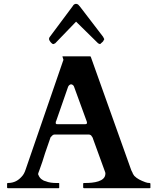

<svg xmlns="http://www.w3.org/2000/svg" viewBox="-20 -982 832 1002"><path d="M179 -76C180 -77 181 -79 181 -82C183 -85 184 -91 187 -98C196.7 -123.8 205.5 -150.4 215 -182C223 -204 231 -229 242 -260L243 -264C249.5 -270.5 253.7 -280 266 -280H443C450.3 -280 457.2 -275.5 459 -270C461 -268 463 -266 463 -264C465 -261 465 -260 465 -259L529 -83C530 -80 530 -78 530 -76C530 -33.6 467.6 -27 425 -27H418C417 -27 416 -26 415 -26C414 -24 414 -24 414 -23V-4C414 -3 414 -2 415 -2C416 0 417 0 418 0H761C763 0 764 0 765 -2V-22C765 -23 765 -24 764 -26C763 -26 762 -27 761 -27C754 -27 746 -28 739 -31C713.8 -40.4 696.4 -48.6 681 -64C677 -70 673 -75 671 -82C667 -88 664 -96 661 -105L454 -685C453 -686 453 -687 451 -688H307C306 -688 306 -687 306 -686C306 -684.2 311 -673.6 311 -670V-668L310 -667L114 -98C109 -82 102 -69 93 -60C75.9 -40.8 54 -27 21 -27C18 -27 17 -26 17 -23V-4C17 -1 18 0 21 0H286C287 0 288 0 289 -2V-26C288 -26 287 -27 286 -27H273C255.1 -27 233.7 -29.4 219 -36C201.2 -40 187 -52 181 -68C180 -69 180 -71 179 -72ZM425 -334H279C276 -334 273 -334 273 -336C271 -336 271 -338 271 -340V-346C272 -347 272 -349 273 -350L335 -528C336.5 -533.9 344.1 -542 351 -542C357.8 -542 365.6 -535.1 367 -528L432 -350C433 -349 433 -347 433 -346C434 -344 434 -342 434 -341C434 -336 430.6 -334 425 -334ZM377 -869 491 -757C492 -756 494 -754 497 -754C499 -752 501 -752 502 -752C503 -752 505 -753 507 -756L515 -763C518 -766 520 -768 521 -772C523 -774 524 -777 524 -778C523 -781 521 -785 518 -790L397 -948C394 -951 391 -954 388 -958C385 -960 381 -962 377 -962C371 -962 362.8 -957.5 361 -952L241 -791C237.7 -786.1 236 -785 236 -778C236 -769.9 250.4 -752 258 -752C259 -752 261 -752 263 -754C266 -754 268 -756 269 -757Z"/></svg>

Font: fbb
Style: Bold
Weight: 400
Designer: David J. Perry, Michael Sharpe
Version: Version 1.045